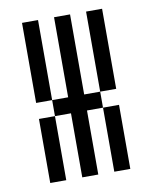

<svg xmlns="http://www.w3.org/2000/svg" viewBox="-74 -681 586 738"><g transform="rotate(-10 219.0 -312.5)"><path d="M125 -312.5H62.5V-625H125ZM250 -312.5H312.5V-250H250V0H187.5V-250H125V-312.5H187.5V-625H250ZM312.5 -625H375V-312.5H312.5ZM62.5 -250H125V0H62.5ZM312.5 -250H375V0H312.5Z"/></g></svg>

Font: Sudo
Style: Bold
Weight: 700
Monospace: yes
Designer: Jens Kutilek
Foundry: Jens Kutilek
Version: Version 0.040